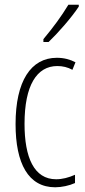

<svg xmlns="http://www.w3.org/2000/svg" viewBox="-20 -784 360 814"><path d="M314 -756V-764H270C239 -713 208 -671 164 -618V-606H186C225 -643 283 -709 314 -756ZM214 10C241 10 274 3 298 -8V-43C271 -31 244 -24 218 -24C124 -24 84 -117 84 -259C84 -422 136 -504 223 -504C246 -504 267 -499 287 -488L300 -520C277 -532 251 -539 221 -539C111 -539 46 -440 46 -258C46 -91 100 10 214 10Z"/></svg>

Font: Noto Sans Gurmukhi UI ExtraCondensed ExtraLight
Style: Regular
Weight: 200
Width: 2
Designer: Jelle Bosma - Monotype Design Team
Foundry: Monotype Imaging Inc.
Version: Version 2.004